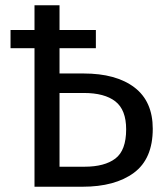

<svg xmlns="http://www.w3.org/2000/svg" viewBox="-20 -709 625 729"><path d="M560 -220Q560 -106 488.5 -53Q417 0 293 0H111V-526H20V-595H111V-689H206V-595H344V-526H206V-430H297Q421 -430 490.5 -377Q560 -324 560 -220ZM459 -218Q459 -292 418 -324Q377 -356 298 -356H206V-76H301Q377 -76 418 -107Q459 -138 459 -218Z"/></svg>

Font: Fira Sans
Style: Regular
Weight: 400
Designer: bBox Type GmbH & Carrois Corporate GbR & Edenspiekermann AG
Foundry: bBox Type GmbH & Carrois Corporate GbR & Edenspiekermann AG
Version: Version 4.301